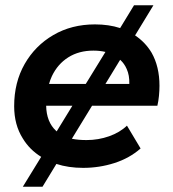

<svg xmlns="http://www.w3.org/2000/svg" viewBox="-20 -633 659 732"><path d="M297 7Q241 7 195 -8L142 79H67L137 -35Q93 -62 67 -105Q34 -157 34 -228Q34 -319 74 -389Q114 -459 183.5 -499.5Q253 -540 342 -540Q395 -540 438 -526L491 -613H565L495 -498Q534 -472 558 -432Q588 -379 588 -306Q588 -287 586 -267Q584 -247 580 -230H331L254 -104Q279 -99 310 -99Q355 -99 396 -113.5Q437 -128 464 -154L516 -67Q474 -30 416.5 -11.5Q359 7 297 7ZM307 -313 382 -435Q361 -440 336 -440Q281 -440 240.5 -414.5Q200 -389 178 -343Q171 -328 167 -313ZM196 -132 256 -230H156Q157 -168 194 -134Q195 -133 196 -132ZM438 -405 382 -313H473Q474 -346 463 -370Q454 -391 438 -405Z"/></svg>

Font: Montserrat Thin SemiBold
Style: Italic
Weight: 600
Italic angle: -11.3°
Version: Version 9.000